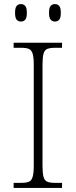

<svg xmlns="http://www.w3.org/2000/svg" viewBox="-20 -924 374 944"><path d="M47 0V-25H84Q109 -25 122 -30.5Q135 -36 140.5 -54.5Q146 -73 146 -109V-605Q146 -642 140.5 -660Q135 -678 122 -683.5Q109 -689 84 -689H47V-714H285V-689H250Q226 -689 212.5 -683.5Q199 -678 194 -660Q189 -642 189 -605V-109Q189 -73 194 -54.5Q199 -36 212.5 -30.5Q226 -25 250 -25H285V0ZM250 -818Q238 -818 229.5 -827Q221 -836 221 -861Q221 -886 229 -895Q237 -904 250 -904Q263 -904 271 -895Q279 -886 279 -861Q279 -836 271 -827Q263 -818 250 -818ZM83 -818Q70 -818 62 -827Q54 -836 54 -861Q54 -886 62 -895Q70 -904 83 -904Q96 -904 104 -895Q112 -886 112 -861Q112 -836 104 -827Q96 -818 83 -818Z"/></svg>

Font: Noto Serif Armenian ExtraLight
Style: Regular
Weight: 250
Version: Version 2.007